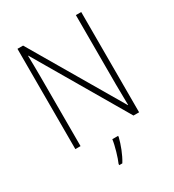

<svg xmlns="http://www.w3.org/2000/svg" viewBox="-218 -839 1076 1184"><g transform="rotate(-30 320.0 -246.5)"><path d="M547 0V-714H509V-221C509 -178 510 -120 511 -73H509L133 -714H93V0H130V-497C130 -553 129 -597 128 -644H130L507 0ZM362 69V61H321C316 103 293 180 278 213V221H300C328 176 350 117 362 69Z"/></g></svg>

Font: Noto Sans Thai SemCond ExtLt
Style: Regular
Weight: 200
Width: 4
Designer: Monotype Design Team
Foundry: Monotype Imaging Inc.
Version: Version 2.002